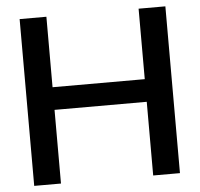

<svg xmlns="http://www.w3.org/2000/svg" viewBox="-52 -783 869 836"><g transform="rotate(-5 382.5 -364.5)"><path d="M64 0V-729H181V0ZM584 0V-729H701V0ZM165 -322V-421H600V-322Z"/></g></svg>

Font: Hubot Sans Medium
Style: Regular
Weight: 500
Designer: Deni Anggara
Foundry: GitHub, Inc., Subsidiary of Microsoft Corporation
Version: Version 2.000